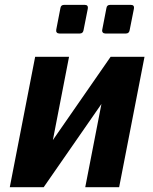

<svg xmlns="http://www.w3.org/2000/svg" viewBox="-20 -785 642 805"><path d="M229 -644.5Q221.7 -644.5 218 -648.9Q214.4 -653.3 215.8 -660.6L233.4 -751.5Q235.4 -764.6 249 -764.6H335.4Q343.3 -764.6 346.4 -760.3Q349.6 -755.9 348.1 -748.5L330.1 -657.7Q327.6 -644.5 314.5 -644.5ZM421.9 -644.5Q414.6 -644.5 410.9 -648.9Q407.2 -653.3 408.7 -660.6L426.3 -751.5Q428.2 -764.6 441.9 -764.6H528.8Q536.6 -764.6 539.8 -760.3Q543 -755.9 541.5 -748.5L523.4 -657.7Q521 -644.5 507.8 -644.5ZM127.4 -546.9H269.5L201.7 -197.8L443.8 -546.9H585.9L479.5 0H337.4L405.3 -349.1L163.1 0H21Z"/></svg>

Font: Hack
Style: Bold Italic
Weight: 700
Italic angle: -11°
Monospace: yes
Designer: Christopher Simpkins
Foundry: Christopher Simpkins
Version: Version 2.017; ttfautohint (v1.4.1) -l 4 -r 80 -G 350 -x 0 -